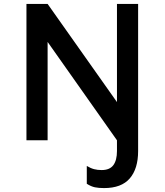

<svg xmlns="http://www.w3.org/2000/svg" viewBox="-20 -716 840 980"><path d="M685 -696V55Q685 145 642.5 194.5Q600 244 511 244Q484 244 464.5 240Q445 236 423 222V131Q443 143 460.5 147.5Q478 152 499 152Q540 152 558.5 127Q577 102 577 55V0L223 -502V0H115V-696H223L577 -195V-696Z"/></svg>

Font: Amiko SemiBold
Style: Regular
Weight: 600
Designer: Pablo Impallari, Rodrigo Fuenzalida, Andres Torresi
Foundry: Impallari Type
Version: Version 1.001; ttfautohint (v1.3)